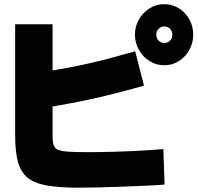

<svg xmlns="http://www.w3.org/2000/svg" viewBox="-20 -874 927 901"><path d="M51.1 -238.9V-760H226.7V-234.4Q226.7 -208.9 231.7 -193.3Q236.7 -177.8 252.2 -171.1Q267.8 -164.4 300.6 -162.2Q333.3 -160 388.9 -160Q445.6 -160 509.4 -161.7Q573.3 -163.3 635 -166.7Q696.7 -170 746.7 -174.4L752.2 -7.8Q708.9 -4.4 656.1 -2.2Q603.3 0 547.2 2.2Q491.1 4.4 439.4 5.6Q387.8 6.7 347.8 6.7Q256.7 6.7 198.3 -3.9Q140 -14.4 108.3 -41.1Q76.7 -67.8 63.9 -115.6Q51.1 -163.3 51.1 -238.9ZM167.8 -533.3Q235.6 -544.4 292.8 -555Q350 -565.6 401.1 -577.2Q452.2 -588.9 503.3 -602.8Q554.4 -616.7 614.4 -633.3L655.6 -472.2Q544.4 -440 432.2 -414.4Q320 -388.9 193.3 -368.9ZM613.3 -711.1Q613.3 -751.1 632.2 -783.3Q651.1 -815.6 682.2 -835Q713.3 -854.4 750 -854.4Q788.9 -854.4 819.4 -835Q850 -815.6 868.3 -783.3Q886.7 -751.1 886.7 -711.1Q886.7 -672.2 868.3 -639.4Q850 -606.7 819.4 -587.2Q788.9 -567.8 751.1 -567.8Q713.3 -567.8 682.2 -587.2Q651.1 -606.7 632.2 -639.4Q613.3 -672.2 613.3 -711.1ZM788.9 -711.1Q788.9 -727.8 777.8 -738.9Q766.7 -750 751.1 -750Q735.6 -750 724.4 -738.9Q713.3 -727.8 713.3 -711.1Q713.3 -694.4 724.4 -683.3Q735.6 -672.2 751.1 -672.2Q766.7 -672.2 777.8 -683.3Q788.9 -694.4 788.9 -711.1Z"/></svg>

Font: Paperlogy 9 Black
Style: Regular
Weight: 900
Designer: redesigned by Lee Juim, glyphs from Gmarket Sans & Montserrat
Foundry: PT&
Version: Version 1.001